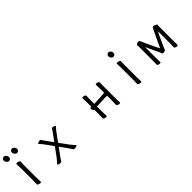

<svg xmlns="http://www.w3.org/2000/svg" viewBox="227 -1876 3061 3061"><g transform="rotate(-45 1757.5 -345.0)"><path d="M273 -640Q273 -618 260.5 -605Q248 -592 227 -592Q206 -592 189 -612.5Q172 -633 172 -654Q172 -675 184 -688Q196 -701 217 -701Q238 -701 255.5 -681.5Q273 -662 273 -640ZM90 -640Q90 -618 77.5 -605Q65 -592 44 -592Q23 -592 6 -612.5Q-11 -633 -11 -654Q-11 -675 1 -688Q13 -701 34 -701Q55 -701 72.5 -681.5Q90 -662 90 -640ZM95 -17 97 -105V-368L94 -475Q94 -484 112 -484Q130 -484 149 -476.5Q168 -469 168 -457L166 -368V-105L169 1Q169 10 151.5 10Q134 10 114.5 2.5Q95 -5 95 -17Z M766 -194 665 -56Q656 -44 645.5 -27Q635 -10 627 2Q621 11 601 11Q584 11 567 4.5Q550 -2 550 -10Q550 -14 553 -17Q568 -32 585.5 -53Q603 -74 616 -90L729 -244L622 -392Q613 -404 599 -420Q585 -436 570 -451Q567 -454 567 -456Q567 -464 587.5 -471.5Q608 -479 624 -479Q639 -479 642 -473Q647 -463 656 -449Q665 -435 673 -424L767 -295L864 -428Q873 -440 881.5 -454Q890 -468 895 -477Q899 -483 913 -483Q930 -483 949 -475.5Q968 -468 968 -460Q968 -458 965 -455Q950 -440 937 -425Q924 -410 913 -396L803 -245L915 -92Q927 -76 946 -55Q965 -34 978 -19Q980 -17 980 -13Q980 -4 962.5 2.5Q945 9 928 9Q908 9 902 0Q895 -11 884 -28.5Q873 -46 864 -58Z M1886 -224H1817L1663 -216Q1660 -216 1656.5 -215.5Q1653 -215 1650 -215V-108Q1650 -102 1651 -81Q1652 -60 1652.5 -37Q1653 -14 1653 -2Q1653 8 1634 8Q1618 8 1600 0.5Q1582 -7 1582 -20Q1582 -28 1582.5 -46.5Q1583 -65 1583.5 -83Q1584 -101 1584 -108V-208Q1572 -211 1563.5 -228Q1555 -245 1555 -258Q1555 -276 1568 -276H1584V-367Q1584 -377 1583.5 -398Q1583 -419 1582 -441Q1581 -463 1581 -474Q1581 -484 1600 -484Q1616 -484 1634 -476.5Q1652 -469 1652 -456Q1652 -448 1651.5 -431.5Q1651 -415 1650.5 -397Q1650 -379 1650 -367V-275Q1653 -276 1656.5 -276Q1660 -276 1662 -276L1816 -284Q1831 -285 1845.5 -287Q1860 -289 1870 -289Q1879 -289 1886 -282V-367Q1886 -377 1885 -398Q1884 -419 1883.5 -441Q1883 -463 1883 -474Q1883 -484 1902 -484Q1918 -484 1936 -476.5Q1954 -469 1954 -456Q1954 -448 1953.5 -431.5Q1953 -415 1952.5 -397Q1952 -379 1952 -367V-108Q1952 -102 1952.5 -81Q1953 -60 1954 -37Q1955 -14 1955 -2Q1955 8 1936 8Q1920 8 1902 0.5Q1884 -7 1884 -20Q1884 -28 1884.5 -46.5Q1885 -65 1885.5 -83Q1886 -101 1886 -108Z M2390.5 -698Q2412 -698 2427.5 -678Q2443 -658 2443 -637.5Q2443 -617 2430 -603.5Q2417 -590 2396 -590Q2375 -590 2359.5 -609.5Q2344 -629 2344 -649.5Q2344 -670 2356.5 -684Q2369 -698 2390.5 -698ZM2358 -17 2360 -105V-368L2357 -475Q2357 -484 2375 -484Q2393 -484 2412 -476.5Q2431 -469 2431 -457L2429 -368V-105L2432 1Q2432 10 2414.5 10Q2397 10 2377.5 2.5Q2358 -5 2358 -17Z M3186 -377Q3173 -352 3156 -317.5Q3139 -283 3122 -245.5Q3105 -208 3090 -175.5Q3075 -143 3066 -121Q3057 -99 3057 -96Q3057 -85 3042 -78.5Q3027 -72 3010 -72Q3000 -72 2991.5 -75Q2983 -78 2981 -85Q2978 -94 2974.5 -104.5Q2971 -115 2968 -121Q2944 -171 2915 -232Q2886 -293 2863 -344V-106Q2863 -100 2863.5 -79Q2864 -58 2864.5 -35.5Q2865 -13 2865 -1Q2865 4 2858.5 7Q2852 10 2843 10Q2827 10 2811 3Q2795 -4 2795 -16Q2795 -24 2795.5 -43Q2796 -62 2796.5 -80.5Q2797 -99 2797 -106V-422Q2797 -430 2795.5 -437Q2794 -444 2794 -450Q2794 -452 2794.5 -453.5Q2795 -455 2795 -456Q2797 -465 2814 -473.5Q2831 -482 2847 -482Q2857 -482 2864 -478Q2872 -474 2874 -466.5Q2876 -459 2879 -453Q2902 -402 2926.5 -349Q2951 -296 2975 -247Q2999 -198 3018 -159Q3040 -207 3065 -260Q3090 -313 3114.5 -363.5Q3139 -414 3159 -456Q3164 -466 3171 -476.5Q3178 -487 3191 -487Q3200 -487 3215 -481.5Q3230 -476 3242.5 -469Q3255 -462 3255 -456Q3255 -449 3253.5 -441.5Q3252 -434 3252 -425V-106Q3252 -96 3252.5 -75Q3253 -54 3253.5 -33.5Q3254 -13 3254 -1Q3254 4 3248 6.5Q3242 9 3234 9Q3218 9 3201 2Q3184 -5 3184 -18Q3184 -26 3184.5 -44.5Q3185 -63 3185.5 -81Q3186 -99 3186 -106Z"/></g></svg>

Font: QiushuiShotai
Style: Regular
Weight: 600
Designer: Fontworks Inc.
Foundry: Fontworks Inc.
Version: Version 1.250